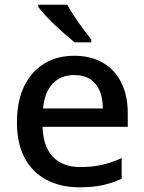

<svg xmlns="http://www.w3.org/2000/svg" viewBox="-20 -786 612 816"><path d="M295 -549Q366 -549 417 -519.5Q468 -490 495.5 -435Q523 -380 523 -305V-247H161Q163 -164 204.5 -120Q246 -76 321 -76Q373 -76 413.5 -85.5Q454 -95 497 -114V-26Q457 -8 415.5 1Q374 10 317 10Q239 10 179 -21Q119 -52 85.5 -113.5Q52 -175 52 -265Q52 -356 82.5 -419Q113 -482 167.5 -515.5Q222 -549 295 -549ZM295 -467Q238 -467 203.5 -430Q169 -393 163 -325H417Q417 -367 404 -399Q391 -431 364 -449Q337 -467 295 -467ZM266 -766Q278 -744 296 -716.5Q314 -689 333.5 -663Q353 -637 368 -618V-606H297Q280 -620 257.5 -639.5Q235 -659 212.5 -680.5Q190 -702 171.5 -722Q153 -742 143 -756V-766Z"/></svg>

Font: Noto Sans Thai Medium
Style: Regular
Weight: 500
Designer: Monotype Design Team
Foundry: Monotype Imaging Inc.
Version: Version 2.001